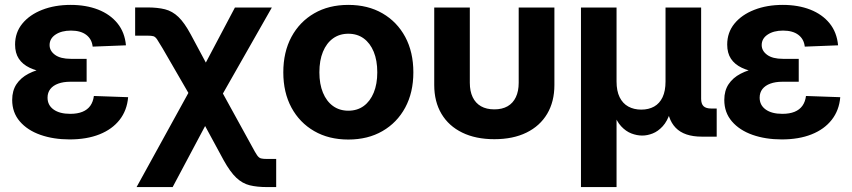

<svg xmlns="http://www.w3.org/2000/svg" viewBox="-20 -553 3449 777"><path d="M261.7 11.2Q196.3 11.2 143.6 -7.3Q90.8 -25.9 60.1 -61.8Q29.3 -97.7 29.3 -148.4Q29.3 -186 46.6 -212.2Q64 -238.3 95.2 -254.6Q126.5 -271 168 -278.3Q209.5 -285.6 256.8 -285.6H330.6V-222.2H264.2Q236.3 -222.2 215.6 -214.6Q194.8 -207 183.6 -192.6Q172.4 -178.2 172.4 -157.7Q172.4 -127.4 196.8 -109.9Q221.2 -92.3 264.2 -92.3Q293.5 -92.3 313.7 -100.6Q334 -108.9 345.5 -125Q356.9 -141.1 359.9 -164.6L498.5 -159.7Q494.1 -106.4 464.1 -68.1Q434.1 -29.8 382.6 -9.3Q331.1 11.2 261.7 11.2ZM262.7 -252.9Q211.4 -252.9 170.2 -259Q128.9 -265.1 100.1 -278.8Q71.3 -292.5 56.2 -315.4Q41 -338.4 41 -372.6Q41 -421.4 70.3 -457.3Q99.6 -493.2 150.6 -513.2Q201.7 -533.2 266.1 -533.2Q328.1 -533.2 377 -514.2Q425.8 -495.1 455.3 -458.7Q484.9 -422.4 489.7 -369.6L355 -364.3Q351.6 -395 328.9 -412.1Q306.2 -429.2 267.1 -429.2Q229 -429.2 204.8 -413.1Q180.7 -397 180.7 -370.6Q180.7 -347.2 202.6 -331.1Q224.6 -314.9 266.6 -314.9H330.6V-252.9Z M532.7 204.1 779.3 -244.1H843.8L1000 40Q1013.2 64.9 1020.5 75.4Q1027.8 85.9 1036.4 88.1Q1044.9 90.3 1061.5 90.3H1097.7V204.1H1061.5Q1020 204.1 990.5 196.8Q960.9 189.5 936.3 166.3Q911.6 143.1 885.3 95.7L810.1 -43L678.7 204.1ZM776.4 -118.2 637.7 -357.9Q623 -382.8 615.7 -393.6Q608.4 -404.3 600.6 -406.5Q592.8 -408.7 576.2 -408.7H526.9V-522.9H576.2Q617.7 -522.9 647.7 -515.4Q677.7 -507.8 702.1 -484.4Q726.6 -460.9 752 -413.6L813 -299.8L930.7 -522.5H1080.1L850.1 -118.2Z M1389.6 11.7Q1310.5 11.7 1251.5 -22.5Q1192.4 -56.6 1159.4 -117.7Q1126.5 -178.7 1126.5 -260.3Q1126.5 -342.3 1159.4 -403.6Q1192.4 -464.8 1251.5 -499Q1310.5 -533.2 1389.6 -533.2Q1468.8 -533.2 1527.8 -499Q1586.9 -464.8 1619.9 -403.6Q1652.8 -342.3 1652.8 -260.3Q1652.8 -178.7 1619.9 -117.7Q1586.9 -56.6 1527.8 -22.5Q1468.8 11.7 1389.6 11.7ZM1389.6 -105Q1425.8 -105 1451.9 -124Q1478 -143.1 1492.4 -178Q1506.8 -212.9 1506.8 -260.3Q1506.8 -308.6 1492.4 -343.5Q1478 -378.4 1451.9 -397.5Q1425.8 -416.5 1389.6 -416.5Q1354 -416.5 1327.6 -397.5Q1301.3 -378.4 1286.9 -343.5Q1272.5 -308.6 1272.5 -260.3Q1272.5 -212.9 1286.9 -178Q1301.3 -143.1 1327.6 -124Q1354 -105 1389.6 -105Z M1980.5 10.3Q1905.3 10.3 1850.6 -16.4Q1795.9 -43 1766.6 -92.3Q1737.3 -141.6 1737.3 -209V-522.5H1881.3V-217.8Q1881.3 -184.1 1892.8 -159.9Q1904.3 -135.7 1926.5 -123Q1948.7 -110.4 1980.5 -110.4Q2012.2 -110.4 2034.2 -123Q2056.2 -135.7 2067.6 -159.9Q2079.1 -184.1 2079.1 -217.8V-522.5H2223.6V-209Q2223.6 -141.6 2194.3 -92.3Q2165 -43 2110.6 -16.4Q2056.2 10.3 1980.5 10.3Z M2331.1 204.1V-522.5H2475.1V-223.1Q2475.1 -185.1 2487.5 -159.7Q2500 -134.3 2522.7 -121.8Q2545.4 -109.4 2575.2 -109.4Q2605 -109.4 2627.2 -121.8Q2649.4 -134.3 2661.4 -159.7Q2673.3 -185.1 2673.3 -223.1V-522.5H2817.4V-153.3Q2817.4 -132.8 2827.1 -123.3Q2836.9 -113.8 2858.9 -113.8H2880.4V0H2820.3Q2749 0 2714.4 -35.9Q2679.7 -71.8 2679.7 -139.2V-188.5H2703.6Q2703.6 -133.8 2692.1 -98.1Q2680.7 -62.5 2661.9 -42Q2643.1 -21.5 2621.3 -12.9Q2599.6 -4.4 2579.1 -4.4Q2557.6 -4.4 2535.2 -12.9Q2512.7 -21.5 2493.7 -42Q2474.6 -62.5 2462.9 -98.1Q2451.2 -133.8 2451.2 -188.5H2475.1V204.1Z M3143.6 11.2Q3078.1 11.2 3025.4 -7.3Q2972.7 -25.9 2941.9 -61.8Q2911.1 -97.7 2911.1 -148.4Q2911.1 -186 2928.5 -212.2Q2945.8 -238.3 2977.1 -254.6Q3008.3 -271 3049.8 -278.3Q3091.3 -285.6 3138.7 -285.6H3212.4V-222.2H3146Q3118.2 -222.2 3097.4 -214.6Q3076.7 -207 3065.4 -192.6Q3054.2 -178.2 3054.2 -157.7Q3054.2 -127.4 3078.6 -109.9Q3103 -92.3 3146 -92.3Q3175.3 -92.3 3195.6 -100.6Q3215.8 -108.9 3227.3 -125Q3238.8 -141.1 3241.7 -164.6L3380.4 -159.7Q3376 -106.4 3345.9 -68.1Q3315.9 -29.8 3264.4 -9.3Q3212.9 11.2 3143.6 11.2ZM3144.5 -252.9Q3093.3 -252.9 3052 -259Q3010.7 -265.1 2981.9 -278.8Q2953.1 -292.5 2938 -315.4Q2922.9 -338.4 2922.9 -372.6Q2922.9 -421.4 2952.1 -457.3Q2981.4 -493.2 3032.5 -513.2Q3083.5 -533.2 3147.9 -533.2Q3210 -533.2 3258.8 -514.2Q3307.6 -495.1 3337.2 -458.7Q3366.7 -422.4 3371.6 -369.6L3236.8 -364.3Q3233.4 -395 3210.7 -412.1Q3188 -429.2 3148.9 -429.2Q3110.8 -429.2 3086.7 -413.1Q3062.5 -397 3062.5 -370.6Q3062.5 -347.2 3084.5 -331.1Q3106.4 -314.9 3148.4 -314.9H3212.4V-252.9Z"/></svg>

Font: Inter 28pt
Style: Bold
Weight: 700
Designer: Rasmus Andersson
Foundry: rsms
Version: Version 4.001;git-66647c0bb